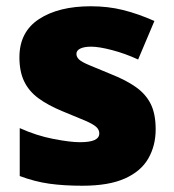

<svg xmlns="http://www.w3.org/2000/svg" viewBox="-20 -583 557 613"><path d="M477 -170Q477 -118 453.5 -77Q430 -36 378.5 -13Q327 10 243 10Q184 10 137.5 3.5Q91 -3 43 -21V-174Q96 -150 150 -139.5Q204 -129 235 -129Q267 -129 282 -136Q297 -143 297 -157Q297 -169 287 -178Q277 -187 251.5 -198Q226 -209 179 -228Q133 -247 102.5 -269.5Q72 -292 57 -323.5Q42 -355 42 -400Q42 -481 104.5 -522Q167 -563 270 -563Q325 -563 373 -551Q421 -539 473 -516L421 -393Q380 -412 338 -423Q296 -434 271 -434Q249 -434 236.5 -428Q224 -422 224 -411Q224 -401 232.5 -393Q241 -385 265 -375Q289 -365 335 -346Q383 -327 414.5 -304.5Q446 -282 461.5 -250.5Q477 -219 477 -170Z"/></svg>

Font: Noto Sans Devanagari Black
Style: Regular
Weight: 900
Version: Version 2.003